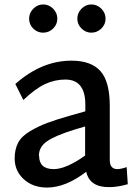

<svg xmlns="http://www.w3.org/2000/svg" viewBox="-20 -832 610 864"><path d="M174 -812Q200 -812 219 -793Q238 -774 238 -748Q238 -722 219 -703.5Q200 -685 174 -685Q148 -685 129.5 -703.5Q111 -722 111 -748Q111 -774 130 -793Q149 -812 174 -812ZM391 -685Q366 -685 347 -703.5Q328 -722 328 -748Q328 -774 347 -793Q366 -812 391 -812Q417 -812 436 -793Q455 -774 455 -748Q455 -722 436 -703.5Q417 -685 391 -685ZM550 -80 555 -3Q508 10 474 10Q384 12 368 -59Q275 12 192 12Q128 12 87 -25.5Q46 -63 46 -119Q46 -160 61.5 -189.5Q77 -219 115 -241.5Q153 -264 191.5 -278.5Q230 -293 300 -313L364 -331V-361Q364 -474 274 -474Q227 -474 183.5 -454Q140 -434 85 -382L49 -454Q167 -559 302 -559Q390 -559 432 -512Q474 -465 474 -355V-112Q474 -71 508 -71Q524 -71 550 -80ZM155 -131H156Q156 -71 222 -71Q277 -71 363 -132V-263L316 -249Q226 -221 190.5 -195.5Q155 -170 155 -131Z"/></svg>

Font: Martel Sans DemiBold
Style: Regular
Weight: 600
Designer: Dan Reynolds and Mathieu Réguer
Foundry: Dan Reynolds and Mathieu Réguer
Version: Version 1.001;PS 001.001;hotconv 1.0.70;makeotf.lib2.5.58329